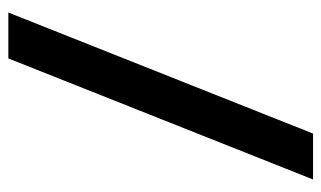

<svg xmlns="http://www.w3.org/2000/svg" viewBox="-175 -565 770 460"><g transform="rotate(90 210.0 -335.0)"><path d="M10 30 300 -700H410L120 30Z"/></g></svg>

Font: Cherry Swash
Style: Bold
Weight: 700
Designer: Kasatkina Nataliya
Foundry: Nataliya Kasatkina
Version: Version 1.001